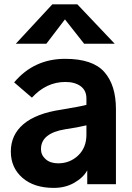

<svg xmlns="http://www.w3.org/2000/svg" viewBox="-20 -871 624 908"><path d="M173.8 -166Q173.8 -137.7 195.8 -118.2Q217.8 -98.6 254.9 -98.6Q310.5 -98.6 349.6 -135.7Q388.7 -172.9 388.7 -233.4V-278.3Q349.6 -268.6 289.1 -259.8Q173.8 -241.2 173.8 -166ZM31.2 -154.3Q31.2 -233.4 91.3 -284.2Q151.4 -335 270.5 -352.5Q364.3 -368.2 388.7 -375V-405.3Q388.7 -443.4 361.3 -463.4Q334 -483.4 289.1 -483.4Q199.2 -483.4 130.9 -409.2L46.9 -481.4Q140.6 -592.8 288.1 -592.8Q418 -592.8 473.1 -530.8Q528.3 -468.8 528.3 -354.5V0H392.6V-65.4Q374 -31.2 331.5 -6.8Q289.1 17.6 234.4 17.6Q140.6 17.6 85.9 -30.3Q31.2 -78.1 31.2 -154.3ZM54.7 -664.1 227.5 -850.6H345.7L522.5 -664.1H377.9L287.1 -779.3L199.2 -664.1Z"/></svg>

Font: Gothic A1 ExtraBold
Style: Regular
Weight: 800
Designer: HanYang I&C Co.,Ltd.
Foundry: HanYang I&C Co.,Ltd.
Version: Version 2.50